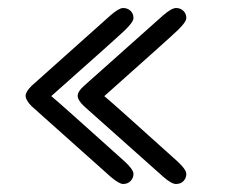

<svg xmlns="http://www.w3.org/2000/svg" viewBox="-20 -459 565 479"><path d="M43.9 -220.2Q43.9 -230 59.1 -245.1L255.9 -420.9Q276.9 -439 287.1 -439Q298.3 -439 305.7 -431.9Q313 -424.8 313 -414.1Q313 -404.3 292 -384Q271 -363.8 107.9 -219.2Q129.9 -201.2 291 -56.2Q313 -36.1 313 -24.9Q313 -15.1 305.9 -7.6Q298.8 0 287.1 0Q277.3 0 255.9 -18.1L59.1 -193.8Q43.9 -209 43.9 -220.2ZM189.9 -245.1 387.2 -420.9Q408.2 -439 419.2 -439Q430.2 -439 437.5 -431.9Q444.8 -424.8 444.8 -414.1Q444.8 -404.3 423.8 -384Q402.8 -363.8 240.2 -219.2Q262.2 -201.2 422.9 -56.2Q444.8 -36.1 444.8 -24.9Q444.8 -15.1 438 -7.6Q431.2 0 418.9 0Q407.7 0 387.2 -18.1L189.9 -193.8Q173.8 -209 173.8 -220Q173.8 -231 189.9 -245.1Z"/></svg>

Font: CMU Typewriter Text
Style: Light
Weight: 200
Version: Version 0.7.0